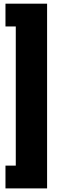

<svg xmlns="http://www.w3.org/2000/svg" viewBox="-20 -854 331 1045"><path d="M236.3 -834V171.4H9.8V47.4H65.9V-710H9.8V-834Z"/></svg>

Font: Hanuman Black
Style: Regular
Weight: 900
Designer: Danh Hong
Version: Version 8.002; ttfautohint (v1.8.3)